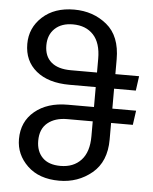

<svg xmlns="http://www.w3.org/2000/svg" viewBox="-54 -796 680 854"><g transform="rotate(5 286.0 -369.0)"><path d="M450 -327H556L547 -263H450V-189Q450 -90 388 -38.5Q326 13 242 13Q152 13 100 -37Q48 -87 48 -156Q48 -234 104 -280.5Q160 -327 251 -327H368V-416H251Q156 -416 102 -460.5Q48 -505 48 -581Q48 -653 101.5 -702Q155 -751 243 -751Q328 -751 389 -701Q450 -651 450 -547V-481H556L547 -416H450ZM251 -481H368V-542Q368 -613 334.5 -649Q301 -685 243 -685Q192 -685 162.5 -657Q133 -629 133 -582Q133 -533 163.5 -507Q194 -481 251 -481ZM368 -196V-263H254Q200 -263 167 -236Q134 -209 134 -156Q134 -109 161.5 -81Q189 -53 242 -53Q300 -53 334 -89.5Q368 -126 368 -196Z"/></g></svg>

Font: FiraGO Book
Style: Regular
Weight: 350
Designer: bBox Type
Foundry: bBox Type GmbH
Version: Version 1.001;PS 001.001;hotconv 1.0.88;makeotf.lib2.5.64775